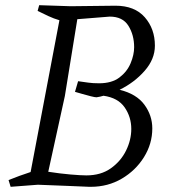

<svg xmlns="http://www.w3.org/2000/svg" viewBox="-20 -720 653 740"><path d="M21 0 13 -26Q33 -34 54.5 -42Q76 -50 98 -57L209 -642Q188 -648 166.5 -658Q145 -668 125 -678L131 -700L252 -696L425 -698Q499 -698 538 -653.5Q577 -609 577 -544Q577 -492 537.5 -447Q498 -402 441 -374Q506 -358 536.5 -316.5Q567 -275 567 -225Q567 -166 535 -114.5Q503 -63 449.5 -31.5Q396 0 330 0Q329 0 324 0Q319 0 300.5 -1Q282 -2 241 -3.5Q200 -5 126 -8ZM313 -44Q369 -44 407.5 -71.5Q446 -99 466 -140Q486 -181 486 -223Q486 -269 460.5 -306Q435 -343 379 -351Q366 -347 352 -345Q346 -345 330 -349Q314 -353 297 -358Q280 -363 269 -366L281 -407Q304 -404 320.5 -401.5Q337 -399 362 -399Q411 -399 440.5 -421.5Q470 -444 483.5 -476.5Q497 -509 497 -538Q497 -585 475 -620.5Q453 -656 403 -656L278 -646L230 -350L166 -58Q211 -51 251.5 -47.5Q292 -44 313 -44Z"/></svg>

Font: Mate
Style: Italic
Weight: 400
Italic angle: -10.8°
Designer: Eduardo Rodriguez Tunni
Foundry: Eduardo Rodriguez Tunni
Version: Version 1.003; ttfautohint (v1.8.4.7-5d5b);gftools[0.9.24]